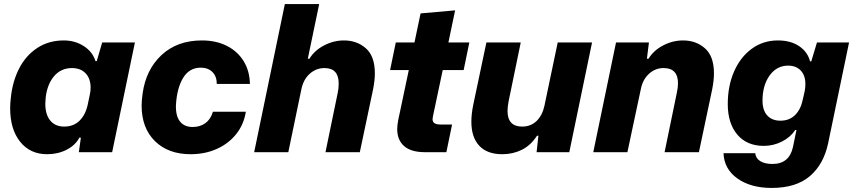

<svg xmlns="http://www.w3.org/2000/svg" viewBox="-20 -749 4202 945"><path d="M30 -216Q30 -240 33 -265Q41 -347 74 -411.5Q107 -476 163.5 -513Q220 -550 294 -550Q349 -550 392.5 -522Q436 -494 450 -448H456L483 -540H644L532 0H368L378 -71L371 -72Q351 -34 308 -12Q265 10 212 10Q128 10 79 -51.5Q30 -113 30 -216ZM412 -235 422 -283Q426 -299 426 -318Q426 -362 401.5 -388Q377 -414 334 -414Q281 -414 247 -375Q213 -336 205 -270Q203 -248 203 -239Q203 -185 227.5 -155.5Q252 -126 296 -126Q342 -126 371.5 -155Q401 -184 412 -235Z M677 -230Q677 -254 682 -289Q698 -406 775 -478Q852 -550 974 -550Q1044 -550 1097 -523Q1150 -496 1179.5 -447.5Q1209 -399 1210 -336H1047Q1047 -373 1025.5 -394.5Q1004 -416 968 -416Q912 -416 881.5 -366Q851 -316 846 -233Q844 -179 865.5 -151.5Q887 -124 928 -124Q965 -124 991 -143Q1017 -162 1028 -199H1190Q1180 -136 1142.5 -89Q1105 -42 1047 -16Q989 10 918 10Q808 10 742.5 -54.5Q677 -119 677 -230Z M1382 -729H1551L1495 -460H1503Q1528 -501 1575 -525.5Q1622 -550 1673 -550Q1737 -550 1781 -511Q1825 -472 1825 -388Q1825 -353 1816 -308L1751 0H1582L1642 -291Q1647 -312 1647 -338Q1647 -414 1577 -414Q1536 -414 1504.5 -386Q1473 -358 1463 -308L1399 0H1231Z M1935 -114Q1935 -131 1940 -158L1992 -404H1900L1928 -540H2020L2050 -683L2220 -698L2187 -540H2290L2262 -404H2159L2111 -177L2109 -163Q2109 -148 2119.5 -142Q2130 -136 2151 -136H2205L2177 0H2071Q2003 0 1969 -30Q1935 -60 1935 -114Z M2300 -150Q2300 -187 2309 -232L2374 -540H2543L2483 -249Q2478 -221 2478 -203Q2478 -126 2550 -126Q2593 -126 2621.5 -154Q2650 -182 2660 -230L2725 -540H2894L2782 0H2621L2630 -81H2623Q2593 -34 2549 -12Q2505 10 2452 10Q2378 10 2339 -31.5Q2300 -73 2300 -150Z M3012 -540H3174L3164 -460H3172Q3197 -501 3244 -525.5Q3291 -550 3342 -550Q3406 -550 3450 -511Q3494 -472 3494 -388Q3494 -353 3485 -308L3420 0H3251L3311 -291Q3317 -318 3317 -339Q3317 -414 3246 -414Q3205 -414 3174 -385.5Q3143 -357 3134 -310L3068 0H2900Z M3541 5H3697Q3700 31 3722.5 44.5Q3745 58 3782 58Q3865 58 3883 -26L3900 -109H3894Q3871 -74 3829 -52.5Q3787 -31 3739 -31Q3656 -31 3609 -86.5Q3562 -142 3562 -237Q3562 -326 3593 -397Q3624 -468 3680 -509Q3736 -550 3809 -550Q3871 -550 3913 -522Q3955 -494 3967 -447H3973L4001 -540H4159L4056 -44Q4034 60 3966 118Q3898 176 3778 176Q3675 176 3609.5 129.5Q3544 83 3541 5ZM3931 -258 3941 -302Q3944 -320 3944 -335Q3944 -378 3921 -402Q3898 -426 3859 -426Q3803 -426 3768 -377.5Q3733 -329 3733 -254Q3733 -206 3756.5 -180.5Q3780 -155 3821 -155Q3865 -155 3893 -182.5Q3921 -210 3931 -258Z"/></svg>

Font: Mona Sans ExtraBold
Style: Italic
Weight: 800
Italic angle: -11.7°
Designer: Deni Anggara
Foundry: GitHub
Version: Version 2.000